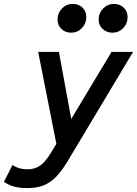

<svg xmlns="http://www.w3.org/2000/svg" viewBox="-96 -739 700 981"><path d="M45 222Q3 222 -25 214Q-53 206 -76 190L-32 104Q-1 126 45 126Q83 126 110 106.5Q137 87 166 39L192 -4L99 -474H205L268 -131L474 -474H584L247 89Q217 138 188 167Q159 196 124.5 209Q90 222 45 222ZM268 -572Q238 -572 218 -591Q198 -610 198 -639Q198 -672 220.5 -695.5Q243 -719 275 -719Q306 -719 325.5 -700Q345 -681 345 -652Q345 -619 322.5 -595.5Q300 -572 268 -572ZM478 -572Q449 -572 428.5 -591Q408 -610 408 -639Q408 -672 431 -695.5Q454 -719 486 -719Q516 -719 536 -700Q556 -681 556 -652Q556 -619 533.5 -595.5Q511 -572 478 -572Z"/></svg>

Font: Sometype Mono SemiBold
Style: Italic
Weight: 600
Italic angle: -12°
Designer: Ryoichi Tsunekawa
Foundry: Dharma Type
Version: Version 1.001